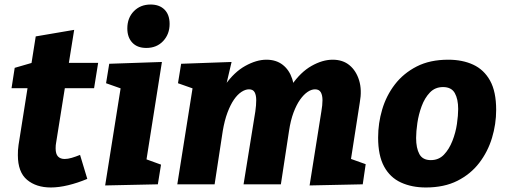

<svg xmlns="http://www.w3.org/2000/svg" viewBox="-20 -815 2234 849"><path d="M366 -24Q323 -6 281.5 4Q240 14 205 14Q140 14 99.5 -20Q59 -54 59 -129Q59 -140 59.5 -150.5Q60 -161 62 -174L105 -446L121 -425H31L45 -515L145 -544L116 -515L138 -654L308 -683L281 -515L270 -537H414L396 -425H249L270 -446L228 -183Q227 -179 226.5 -172.5Q226 -166 226 -159Q226 -134 236.5 -123Q247 -112 266 -112Q280 -112 297 -117Q314 -122 334 -130Z M445 5 526 -504 585 -399 449 -447 463 -533 696 -541 615 -29 557 -136 692 -87 678 0ZM627 -603Q587 -603 565 -626.5Q543 -650 543 -689Q543 -736 572 -765.5Q601 -795 646 -795Q685 -795 707.5 -772.5Q730 -750 730 -709Q730 -664 701.5 -633.5Q673 -603 627 -603Z M1349 5 1401 -322Q1406 -350 1406 -372Q1406 -394 1398.5 -407Q1391 -420 1373 -420Q1357 -420 1340 -408.5Q1323 -397 1307 -374.5Q1291 -352 1278 -317.5Q1265 -283 1258 -236L1222 0H1057L1109 -322Q1113 -350 1113 -372Q1113 -394 1106 -407Q1099 -420 1081 -420Q1065 -420 1047.5 -408.5Q1030 -397 1014.5 -374.5Q999 -352 986 -317.5Q973 -283 965 -236L929 0H764L835 -447L903 -399L767 -447L781 -533L1004 -541L967 -383L916 -290Q935 -381 975 -438.5Q1015 -496 1064.5 -523.5Q1114 -551 1158 -551Q1201 -551 1230 -528.5Q1259 -506 1272 -466.5Q1285 -427 1277 -376L1274 -353L1212 -290Q1230 -381 1269.5 -438.5Q1309 -496 1357.5 -523.5Q1406 -551 1451 -551Q1496 -551 1525.5 -526.5Q1555 -502 1568 -459.5Q1581 -417 1571 -362L1528 -86L1457 -139L1597 -89L1584 0Z M1962 -551Q2025 -551 2072.5 -529Q2120 -507 2147 -458.5Q2174 -410 2174 -329Q2174 -266 2155.5 -205Q2137 -144 2099 -94.5Q2061 -45 2002.5 -15.5Q1944 14 1863 14Q1801 14 1753 -8Q1705 -30 1678.5 -78.5Q1652 -127 1652 -207Q1652 -270 1670 -331Q1688 -392 1726 -441.5Q1764 -491 1822.5 -521Q1881 -551 1962 -551ZM1939 -430Q1904 -430 1881 -406Q1858 -382 1844.5 -345.5Q1831 -309 1825.5 -271Q1820 -233 1820 -205Q1820 -160 1834.5 -133.5Q1849 -107 1885 -107Q1920 -107 1943 -131Q1966 -155 1980.5 -192Q1995 -229 2000.5 -267Q2006 -305 2006 -333Q2006 -377 1991 -403.5Q1976 -430 1939 -430Z"/></svg>

Font: Bitter Thin ExtraBold
Style: Italic
Weight: 800
Italic angle: -9°
Version: Version 2.002